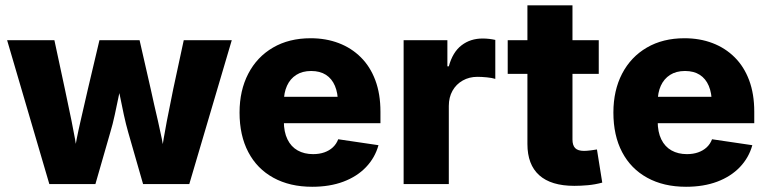

<svg xmlns="http://www.w3.org/2000/svg" viewBox="-20 -694 2896 724"><path d="M166 0 6.8 -542.5H185.1L224.6 -358.4Q236.3 -302.2 249.8 -238Q263.2 -173.8 274.4 -99.1H256.3Q268.6 -172.9 283.7 -237.3Q298.8 -301.8 311.5 -358.4L355 -542.5H506.3L548.3 -358.4Q560.5 -301.8 575.7 -237.5Q590.8 -173.3 603.5 -99.1H585.9Q596.7 -173.3 609.1 -237.3Q621.6 -301.3 633.3 -358.4L672.9 -542.5H854L693.8 0H519.5L463.4 -195.3Q455.1 -224.1 447 -261.2Q439 -298.3 431.4 -336.7Q423.8 -375 415.5 -406.2H443.8Q436.5 -375 428.7 -336.7Q420.9 -298.3 412.8 -261.2Q404.8 -224.1 396 -195.3L339.8 0Z M1157.2 10.3Q1072.8 10.3 1011 -23.7Q949.2 -57.6 916.3 -120.4Q883.3 -183.1 883.3 -269.5Q883.3 -353 916.3 -416.3Q949.2 -479.5 1009.5 -514.6Q1069.8 -549.8 1151.4 -549.8Q1209 -549.8 1257.1 -531.5Q1305.2 -513.2 1340.6 -478Q1376 -442.9 1395.3 -391.4Q1414.6 -339.8 1414.6 -272.9V-229.5H942.9V-329.1H1333.5L1254.4 -305.7Q1254.4 -343.3 1242.9 -370.4Q1231.4 -397.5 1209 -411.9Q1186.5 -426.3 1153.3 -426.3Q1120.1 -426.3 1097.2 -411.6Q1074.2 -397 1062.3 -370.8Q1050.3 -344.7 1050.3 -309.1V-237.3Q1050.3 -196.3 1064 -168.5Q1077.6 -140.6 1102.5 -126.7Q1127.4 -112.8 1160.6 -112.8Q1184.1 -112.8 1202.9 -119.4Q1221.7 -126 1235.1 -138.4Q1248.5 -150.9 1255.4 -168.9L1407.2 -146.5Q1394 -99.1 1360.1 -63.7Q1326.2 -28.3 1274.9 -9Q1223.6 10.3 1157.2 10.3Z M1502 0V-542.5H1667V-443.8H1672.4Q1687 -497.6 1720.5 -523.2Q1753.9 -548.8 1799.8 -548.8Q1812 -548.8 1824.5 -547.4Q1836.9 -545.9 1847.7 -543.5V-396.5Q1835.9 -400.4 1816.2 -402.3Q1796.4 -404.3 1780.3 -404.3Q1749.5 -404.3 1724.9 -390.4Q1700.2 -376.5 1686.3 -351.8Q1672.4 -327.1 1672.4 -294.4V0Z M2237.8 -542.5V-415.5H1894.5V-542.5ZM1968.8 -673.8H2138.7V-168Q2138.7 -146 2148.9 -135.5Q2159.2 -125 2182.6 -125Q2191.9 -125 2208 -127Q2224.1 -128.9 2231 -130.4L2251 -5.4Q2223.6 2 2196.8 4.4Q2169.9 6.8 2145.5 6.8Q2058.1 6.8 2013.4 -33.2Q1968.8 -73.2 1968.8 -150.9Z M2566.9 10.3Q2482.4 10.3 2420.7 -23.7Q2358.9 -57.6 2325.9 -120.4Q2293 -183.1 2293 -269.5Q2293 -353 2325.9 -416.3Q2358.9 -479.5 2419.2 -514.6Q2479.5 -549.8 2561 -549.8Q2618.7 -549.8 2666.7 -531.5Q2714.8 -513.2 2750.2 -478Q2785.6 -442.9 2804.9 -391.4Q2824.2 -339.8 2824.2 -272.9V-229.5H2352.5V-329.1H2743.2L2664.1 -305.7Q2664.1 -343.3 2652.6 -370.4Q2641.1 -397.5 2618.7 -411.9Q2596.2 -426.3 2563 -426.3Q2529.8 -426.3 2506.8 -411.6Q2483.9 -397 2471.9 -370.8Q2460 -344.7 2460 -309.1V-237.3Q2460 -196.3 2473.6 -168.5Q2487.3 -140.6 2512.2 -126.7Q2537.1 -112.8 2570.3 -112.8Q2593.8 -112.8 2612.5 -119.4Q2631.3 -126 2644.8 -138.4Q2658.2 -150.9 2665 -168.9L2816.9 -146.5Q2803.7 -99.1 2769.8 -63.7Q2735.8 -28.3 2684.6 -9Q2633.3 10.3 2566.9 10.3Z"/></svg>

Font: Inter 16pt ExtraBold
Style: Regular
Weight: 800
Version: Version 4.001;git-66647c0bb